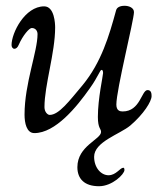

<svg xmlns="http://www.w3.org/2000/svg" viewBox="-20 -450 565 665"><path d="M20 -294C20 -287 24 -281 30 -281C35 -281 41 -285 45 -295C59 -327 81 -353 90 -353C103 -353 110 -343 110 -332C110 -271 65 -161 65 -53C65 -24 72 11 99 11C172 11 246 -80 291 -144C321 -186 326 -208 332 -208C335 -208 337 -204 337 -197C337 -188 319 -109 319 -45C319 -5 330 -5 330 7C330 33 248 55 248 129C248 169 272 195 323 195C369 195 411 153 411 139C411 134 410 131 407 131C396 131 382 157 356 157C330 157 306 131 306 93C306 41 395 15 431 -15C478 -55 505 -99 505 -117C505 -126 504 -138 491 -138C470 -138 466 -64 405 -64C396 -64 383 -66 383 -88C383 -139 444 -381 444 -408C444 -423 427 -430 411 -430C401 -430 385 -427 382 -414C358 -326 331 -234 266 -155C219 -99 184 -52 152 -52C145 -52 134 -62 134 -79C134 -155 171 -267 171 -355C171 -367 169 -428 133 -428C66 -428 20 -336 20 -294Z"/></svg>

Font: OFL Sorts Mill Goudy
Style: Italic
Weight: 500
Italic angle: -6°
Version: Version 003.000